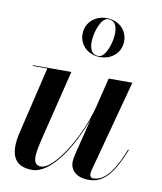

<svg xmlns="http://www.w3.org/2000/svg" viewBox="-83 -797 738 874"><g transform="rotate(10 286.0 -360.0)"><path d="M243.5 -639.5C243.5 -588.5 284 -549.5 340 -549.5C396 -549.5 436 -588.5 436 -639.5C436 -690.5 396 -729.5 340 -729.5C284 -729.5 243.5 -690.5 243.5 -639.5ZM290.5 -611.5C290.5 -651 313 -726 347 -726C379 -726 389 -701.5 389 -667.5C389 -628 366.5 -553 332.5 -553C301 -553 290.5 -577.5 290.5 -611.5ZM223.5 -460H45.5V-456.5H113L38 -141C19.5 -56 33 10 124.5 10C214.5 10 303.5 -139.5 348 -265L305 -91.5C302.5 -80.5 300 -66 300 -57C300 -21.5 327.5 10 386 10C455.5 10 498 -43 543 -155.5L539.5 -157C492 -37.5 450.5 -0.5 405 -0.5C394.5 -0.5 389.5 -8 389.5 -17C389.5 -21.5 390 -28 391.5 -34L505.5 -460H396L361.5 -319C319.5 -162.5 217 -12 162.5 -12C115 -12 127.5 -69 146.5 -147.5Z"/></g></svg>

Font: Bodoni* 48pt Medium
Style: Italic
Weight: 500
Italic angle: -13°
Version: Version 2.3